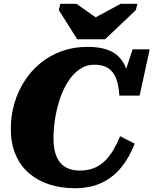

<svg xmlns="http://www.w3.org/2000/svg" viewBox="-20 -975 809 1012"><path d="M387 -768H534L696 -922L704 -955H616L435 -857L523 -856L383 -955H298L290 -922ZM402 -76Q443 -76 475 -89Q507 -102 532.5 -126.5Q558 -151 577.5 -184.5Q597 -218 613 -257L690 -218Q662 -145 619 -92.5Q576 -40 516 -11.5Q456 17 374 17Q302 17 241 -2.5Q180 -22 134 -61Q88 -100 62.5 -159Q37 -218 37 -296Q37 -365 55.5 -429Q74 -493 109 -547.5Q144 -602 193.5 -642.5Q243 -683 305.5 -705.5Q368 -728 441 -728Q500 -728 541 -714.5Q582 -701 607.5 -674.5Q633 -648 646 -610.5Q659 -573 662 -523L620 -536L679 -715H769L716 -471H609Q606 -526 591.5 -562.5Q577 -599 549 -616.5Q521 -634 477 -634Q434 -634 399.5 -610Q365 -586 339 -545.5Q313 -505 296 -454.5Q279 -404 270.5 -350Q262 -296 262 -247Q262 -204 270.5 -172Q279 -140 296.5 -118.5Q314 -97 340.5 -86.5Q367 -76 402 -76Z"/></svg>

Font: Roboto Serif 20pt ExtraBold
Style: Italic
Weight: 800
Italic angle: -10°
Version: Version 1.007